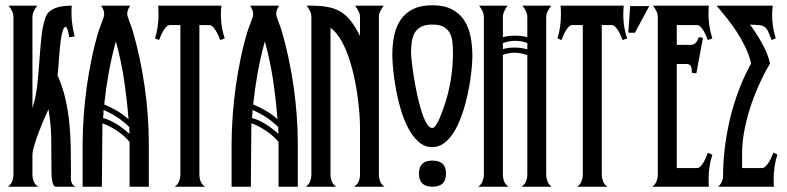

<svg xmlns="http://www.w3.org/2000/svg" viewBox="-20 -705 2970 725"><path d="M10.3 0Q21.5 -8.3 26.1 -20.8Q30.8 -33.2 30.8 -46.4V-639.6Q30.8 -652.3 25.4 -663.3Q20 -674.3 12.7 -683.6H120.6Q113.3 -674.3 107.9 -663.3Q102.5 -652.3 102.5 -639.6V-296.9Q115.7 -337.9 120.6 -383.5Q125.5 -429.2 128.7 -474.4Q131.8 -519.5 136 -562Q140.1 -604.5 151.9 -639.2Q156.7 -653.8 168 -662.6Q179.2 -671.4 193.1 -676Q207 -680.7 222.2 -682.1Q237.3 -683.6 251 -683.6Q248.5 -653.8 251.5 -625Q254.4 -596.2 261.7 -566.9L241.2 -564.5Q240.7 -567.9 239.7 -573.7Q238.8 -579.6 237.3 -585.7Q235.8 -591.8 233.6 -596.9Q231.4 -602.1 228.5 -604Q222.2 -603.5 218 -591.8Q213.9 -580.1 210.9 -562.5Q208 -544.9 206.1 -523.4Q204.1 -502 202.6 -481.7Q201.2 -461.4 200 -445.1Q198.7 -428.7 197.3 -420.9Q216.3 -377.4 226.6 -333.3Q236.8 -289.1 241.5 -243.7Q246.1 -198.2 247.1 -152.1Q248 -106 248 -59.1Q248 -51.8 247.6 -42.7Q247.1 -33.7 248 -25.1Q249 -16.6 253.2 -9.8Q257.3 -2.9 266.1 0H190.9Q184.6 0 181.2 -8.1Q177.7 -16.1 176.3 -26.4Q174.8 -36.6 174.6 -46.4Q174.3 -56.2 174.3 -60.1Q174.3 -118.7 173.6 -176.8Q172.9 -234.9 163.1 -292.5Q159.2 -283.7 153.1 -270Q147 -256.3 140.1 -240.2Q133.3 -224.1 126.7 -206.8Q120.1 -189.5 114.7 -173.3Q109.4 -157.2 106 -143.6Q102.5 -129.9 102.5 -121.1V-46.4Q102.5 -33.2 107.2 -20.5Q111.8 -7.8 124.5 0Z M471.7 -683.6Q466.8 -676.8 463.6 -668.7Q460.4 -660.6 460.4 -652.3Q460.4 -647.9 463.1 -639.6Q465.8 -631.3 469.2 -622.1Q472.7 -612.8 476.1 -603.8Q479.5 -594.7 481 -589.4Q510.7 -486.8 526.4 -376.7Q542 -266.6 542 -160.2V0H469.2V-168.9Q460.9 -179.7 448.5 -190.7Q436 -201.7 421.9 -211.2Q407.7 -220.7 393.3 -228Q378.9 -235.4 366.7 -239.3Q366.7 -178.7 365.7 -119.6Q364.7 -60.5 364.7 0H292V-160.2Q292 -210 295.9 -265.4Q299.8 -320.8 307.6 -377.2Q315.4 -433.6 326.9 -487.8Q338.4 -542 353 -589.4Q354.5 -594.2 357.9 -603Q361.3 -611.8 364.7 -621.1Q368.2 -630.4 370.8 -638.4Q373.5 -646.5 373.5 -650.9Q373.5 -660.2 370.1 -668.5Q366.7 -676.8 361.8 -683.6ZM465.3 -254.9Q459.5 -329.1 448.5 -403.1Q437.5 -477.1 417.5 -548.8Q401.4 -489.7 390.6 -430.4Q379.9 -371.1 373.5 -310.5Q398.9 -300.3 421.9 -286.6Q444.8 -272.9 465.3 -254.9ZM371.1 -289.6Q371.1 -282.2 370.6 -274.4Q370.1 -266.6 369.1 -259.3Q382.8 -255.9 396.2 -249.5Q409.7 -243.2 422.4 -235.1Q435.1 -227.1 446.8 -218Q458.5 -209 469.2 -199.7Q468.3 -206.1 468.3 -212.6Q468.3 -219.2 468.3 -225.1Q426.3 -266.6 371.1 -289.6Z M639.6 0Q651.4 -7.8 656.2 -20.5Q661.1 -33.2 661.1 -46.4V-610.4H622.6Q614.3 -610.4 607.7 -603.5Q601.1 -596.7 595.9 -587.6Q590.8 -578.6 586.9 -569.1Q583 -559.6 580.6 -553.7L565.4 -560.1Q578.6 -602.5 578.6 -649.9Q578.6 -666.5 577.1 -683.6H815.9Q812.5 -652.8 815.4 -621.3Q818.4 -589.8 828.6 -560.1L811.5 -553.7Q809.1 -559.6 805.2 -569.1Q801.3 -578.6 795.9 -587.6Q790.5 -596.7 783.9 -603.5Q777.3 -610.4 769.5 -610.4H732.9V-46.4Q732.9 -33.2 737.5 -20.5Q742.2 -7.8 754.4 0Z M1034.2 -683.6Q1029.3 -676.8 1026.1 -668.7Q1022.9 -660.6 1022.9 -652.3Q1022.9 -647.9 1025.6 -639.6Q1028.3 -631.3 1031.7 -622.1Q1035.2 -612.8 1038.6 -603.8Q1042 -594.7 1043.5 -589.4Q1073.2 -486.8 1088.9 -376.7Q1104.5 -266.6 1104.5 -160.2V0H1031.7V-168.9Q1023.4 -179.7 1011 -190.7Q998.5 -201.7 984.4 -211.2Q970.2 -220.7 955.8 -228Q941.4 -235.4 929.2 -239.3Q929.2 -178.7 928.2 -119.6Q927.2 -60.5 927.2 0H854.5V-160.2Q854.5 -210 858.4 -265.4Q862.3 -320.8 870.1 -377.2Q877.9 -433.6 889.4 -487.8Q900.9 -542 915.5 -589.4Q917 -594.2 920.4 -603Q923.8 -611.8 927.2 -621.1Q930.7 -630.4 933.3 -638.4Q936 -646.5 936 -650.9Q936 -660.2 932.6 -668.5Q929.2 -676.8 924.3 -683.6ZM1027.8 -254.9Q1022 -329.1 1011 -403.1Q1000 -477.1 980 -548.8Q963.9 -489.7 953.1 -430.4Q942.4 -371.1 936 -310.5Q961.4 -300.3 984.4 -286.6Q1007.3 -272.9 1027.8 -254.9ZM933.6 -289.6Q933.6 -282.2 933.1 -274.4Q932.6 -266.6 931.6 -259.3Q945.3 -255.9 958.7 -249.5Q972.2 -243.2 984.9 -235.1Q997.6 -227.1 1009.3 -218Q1021 -209 1031.7 -199.7Q1030.8 -206.1 1030.8 -212.6Q1030.8 -219.2 1030.8 -225.1Q988.8 -266.6 933.6 -289.6Z M1316.9 0Q1329.6 -8.3 1334.5 -20.3Q1339.4 -32.2 1339.4 -46.4V-223.1Q1339.4 -247.1 1336.9 -280Q1334.5 -313 1329.1 -349.9Q1323.7 -386.7 1314.9 -424.6Q1306.2 -462.4 1293.9 -496.3Q1281.7 -530.3 1265.4 -557.4Q1249 -584.5 1228 -600.1V-46.4Q1228 -33.2 1232.7 -20.5Q1237.3 -7.8 1249.5 0H1135.3Q1146.5 -8.3 1151.1 -20.8Q1155.8 -33.2 1155.8 -46.4V-639.6Q1155.8 -652.3 1150.6 -663.3Q1145.5 -674.3 1137.7 -683.6H1154.8Q1192.4 -683.6 1219.5 -678.2Q1246.6 -672.9 1267.6 -659.9Q1288.6 -647 1305.4 -625Q1322.3 -603 1339.4 -569.3V-639.6Q1339.4 -652.3 1333.5 -663.3Q1327.6 -674.3 1320.8 -683.6H1428.7Q1421.9 -674.3 1416.3 -663.3Q1410.6 -652.3 1410.6 -639.6V-46.4Q1410.6 -33.2 1415.3 -20.5Q1419.9 -7.8 1432.1 0Z M1612.3 0Q1562 0 1562 -49.8Q1562 -98.6 1612.3 -98.6Q1637.7 -98.6 1650.9 -86.9Q1664.1 -75.2 1664.1 -49.8Q1664.1 -23.4 1650.9 -11.7Q1637.7 0 1612.3 0ZM1612.3 -685.1Q1657.2 -685.1 1686.5 -669.7Q1715.8 -654.3 1732.9 -628.2Q1750 -602.1 1756.8 -567.1Q1763.7 -532.2 1763.7 -493.2Q1763.7 -477.5 1761.7 -454.3Q1759.8 -431.2 1755.9 -404.1Q1752 -377 1745.6 -347.7Q1739.3 -318.4 1730.5 -290Q1721.7 -261.7 1710 -236.1Q1698.2 -210.4 1683.6 -191.2Q1668.9 -171.9 1651.1 -160.6Q1633.3 -149.4 1612.3 -149.4Q1583.5 -149.4 1561 -169.2Q1538.6 -189 1521.7 -220.7Q1504.9 -252.4 1493.4 -291.5Q1481.9 -330.6 1474.9 -369.4Q1467.8 -408.2 1464.6 -442.4Q1461.4 -476.6 1461.4 -498Q1461.4 -536.6 1468.5 -570.8Q1475.6 -605 1492.9 -630.4Q1510.3 -655.8 1539.3 -670.4Q1568.4 -685.1 1612.3 -685.1ZM1690.4 -502.9Q1690.4 -525.4 1688.5 -545.4Q1686.5 -565.4 1678.5 -580.3Q1670.4 -595.2 1654.8 -603.8Q1639.2 -612.3 1612.3 -612.3Q1586.4 -612.3 1570.6 -604Q1554.7 -595.7 1546.1 -581.1Q1537.6 -566.4 1534.9 -546.9Q1532.2 -527.3 1532.2 -504.9Q1532.2 -496.1 1534.9 -471.7Q1537.6 -447.3 1542.5 -415.8Q1547.4 -384.3 1554.7 -350.1Q1562 -315.9 1570.8 -287.4Q1579.6 -258.8 1590.1 -240.2Q1600.6 -221.7 1612.3 -221.7Q1619.1 -221.7 1626.5 -232.9Q1633.8 -244.1 1639.9 -258.3Q1646 -272.5 1650.9 -286.1Q1655.8 -299.8 1657.2 -304.2Q1673.3 -350.1 1681.9 -402.1Q1690.4 -454.1 1690.4 -502.9Z M1786.1 0Q1797.4 -8.3 1802.2 -20.8Q1807.1 -33.2 1807.1 -46.4V-639.6Q1807.1 -652.3 1801.8 -663.3Q1796.4 -674.3 1789.1 -683.6H1896.5Q1889.6 -674.3 1884.3 -663.3Q1878.9 -652.3 1878.9 -639.6V-564.5Q1890.1 -567.9 1901.6 -569.1Q1913.1 -570.3 1925.8 -570.3Q1937 -570.3 1948.5 -569.1Q1960 -567.9 1971.2 -564.5V-639.6Q1971.2 -652.3 1965.6 -663.3Q1960 -674.3 1952.6 -683.6H2061.5Q2054.2 -674.3 2048.3 -663.3Q2042.5 -652.3 2042.5 -639.6V-46.4Q2042.5 -33.2 2047.1 -20.8Q2051.8 -8.3 2063 0H1949.7Q1961.4 -8.3 1966.3 -20.8Q1971.2 -33.2 1971.2 -46.4V-496.6Q1960 -501 1948 -503.4Q1936 -505.9 1923.8 -505.9Q1901.4 -505.9 1878.9 -498V-46.4Q1878.9 -33.2 1883.5 -20.5Q1888.2 -7.8 1900.4 0ZM1971.2 -542.5Q1950.2 -550.8 1925.8 -550.8Q1913.1 -550.8 1901.6 -548.6Q1890.1 -546.4 1878.9 -542.5V-519.5Q1889.6 -522.9 1901.4 -524.2Q1913.1 -525.4 1924.8 -525.4Q1948.2 -525.4 1971.2 -518.6Z M2159.2 0Q2170.9 -7.8 2175.8 -20.5Q2180.7 -33.2 2180.7 -46.4V-610.4H2142.1Q2133.8 -610.4 2127.2 -603.5Q2120.6 -596.7 2115.5 -587.6Q2110.4 -578.6 2106.4 -569.1Q2102.5 -559.6 2100.1 -553.7L2085 -560.1Q2098.1 -602.5 2098.1 -649.9Q2098.1 -666.5 2096.7 -683.6H2335.4Q2332 -652.8 2335 -621.3Q2337.9 -589.8 2348.1 -560.1L2331.1 -553.7Q2328.6 -559.6 2324.7 -569.1Q2320.8 -578.6 2315.4 -587.6Q2310.1 -596.7 2303.5 -603.5Q2296.9 -610.4 2289.1 -610.4H2252.4V-46.4Q2252.4 -33.2 2257.1 -20.5Q2261.7 -7.8 2273.9 0Z M2442.9 0Q2454.6 -8.3 2459.2 -20.8Q2463.9 -33.2 2463.9 -46.4V-639.6Q2463.9 -652.3 2458.5 -663.3Q2453.1 -674.3 2445.8 -683.6H2656.7Q2653.8 -652.8 2657 -621.3Q2660.2 -589.8 2669.9 -560.1L2652.8 -553.7Q2650.4 -559.6 2646.5 -569.1Q2642.6 -578.6 2637.5 -587.6Q2632.3 -596.7 2625.7 -603.5Q2619.1 -610.4 2611.3 -610.4H2535.6V-535.6H2587.9Q2600.6 -535.6 2607.9 -544.4Q2615.2 -553.2 2618.7 -564.5L2634.3 -562.5L2609.4 -427.7L2592.3 -430.2Q2592.8 -435.1 2592.3 -440.7Q2591.8 -446.3 2590.1 -451.4Q2588.4 -456.5 2584.5 -460Q2580.6 -463.4 2574.2 -463.4H2535.6V-70.3H2611.3Q2619.1 -70.3 2625.7 -77.1Q2632.3 -84 2637.5 -93.3Q2642.6 -102.5 2646.5 -112.3Q2650.4 -122.1 2652.8 -127.9L2669.9 -121.1Q2662.6 -99.1 2659.2 -75.7Q2655.8 -52.2 2655.8 -28.8Q2655.8 -21.5 2655.8 -14.2Q2655.8 -6.8 2656.7 0ZM2359.4 -682.1H2431.6L2377.4 -581.5H2352.5Z M2887.7 -465.3Q2864.3 -425.8 2844.7 -381.8Q2825.2 -337.9 2811.3 -293.7Q2797.4 -249.5 2789.8 -207Q2782.2 -164.6 2782.2 -127.9V-70.3H2856.9Q2864.3 -70.3 2871.1 -77.1Q2877.9 -84 2883.8 -93.5Q2889.6 -103 2893.8 -113Q2897.9 -123 2900.4 -128.9L2915.5 -121.1Q2908.2 -99.1 2904.8 -75.7Q2901.4 -52.2 2901.4 -28.8Q2901.4 -21.5 2901.4 -14.2Q2901.4 -6.8 2902.3 0H2692.4Q2710.4 -18.1 2710.4 -42Q2710.4 -95.7 2717.5 -151.6Q2724.6 -207.5 2738 -262.2Q2751.5 -316.9 2771.2 -368.4Q2791 -419.9 2816.4 -465.3Q2809.1 -496.6 2794.7 -526.6Q2780.3 -556.6 2762.2 -584.5Q2744.1 -612.3 2724.1 -637.2Q2704.1 -662.1 2686 -683.6H2897.9Q2897 -675.3 2896.2 -666.7Q2895.5 -658.2 2895.5 -649.9Q2895.5 -626.5 2898.9 -604Q2902.3 -581.5 2909.2 -560.1L2894 -553.7Q2885.7 -574.7 2880.4 -586.4Q2875 -598.1 2867.2 -603.5Q2859.4 -608.9 2846.9 -610.1Q2834.5 -611.3 2812 -612.3Q2823.7 -596.2 2835.4 -578.1Q2847.2 -560.1 2857.4 -541.5Q2867.7 -522.9 2875.7 -503.7Q2883.8 -484.4 2887.7 -465.3Z"/></svg>

Font: XAYAX
Style: Regular
Weight: 400
Designer: Peter Wiegel
Foundry: Peter Wiegel
Version: Version 1.000 2009 initial release